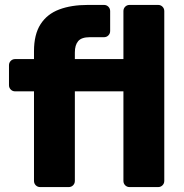

<svg xmlns="http://www.w3.org/2000/svg" viewBox="-20 -760 746 780"><path d="M143.3 0Q132.6 0 125.4 -7.2Q118.1 -14.5 118.1 -25.1V-388.9H41.6Q31 -388.9 23.8 -396.1Q16.5 -403.4 16.5 -414V-494.9Q16.5 -505.5 23.8 -512.8Q31 -520 41.6 -520H118.1V-552Q118.1 -620.1 144.7 -661.5Q171.2 -702.9 220.3 -721.4Q269.4 -740 337.2 -740H402.4Q413 -740 420.2 -732.8Q427.5 -725.5 427.5 -714.9V-634Q427.5 -623.4 420.2 -616.1Q413 -608.9 402.4 -608.9H344.7Q311.1 -608.9 297.6 -592.9Q284.1 -576.9 284.1 -547V-520H481.4V-714.9Q481.4 -725.5 488.6 -732.8Q495.9 -740 506.5 -740H622.2Q632.9 -740 640.1 -732.8Q647.4 -725.5 647.4 -714.9V-25.1Q647.4 -14.5 640.1 -7.2Q632.9 0 622.2 0H506.5Q495.9 0 488.6 -7.2Q481.4 -14.5 481.4 -25.1V-388.9H284.1V-25.1Q284.1 -14.5 276.9 -7.2Q269.6 0 259 0Z"/></svg>

Font: Rubik Light
Style: Regular
Weight: 300
Designer: Hubert and Fischer
Foundry: Hubert and Fischer
Version: Version 2.300;gftools[0.9.30]